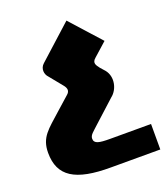

<svg xmlns="http://www.w3.org/2000/svg" viewBox="-145 -692 874 1005"><g transform="rotate(-20 292.0 -190.0)"><path d="M574 69V211H300C101 212 16 158 16 27C16 -60 63 -90 139 -159L211 -223C232 -240 227 -257 215 -273L154 -348C136 -366 131 -400 156 -422L343 -591L494 -423L420 -357C394 -335 408 -319 423 -299L446 -273C481 -229 465 -163 426 -133L305 -23C278 3 258 15 258 36C258 64 284 69 347 69Z"/></g></svg>

Font: Montserrat arm Black
Style: Regular
Weight: 900
Designer: Julieta Ulanovsky
Foundry: Julieta Ulanovsky
Version: Version 6.000;PS 006.000;hotconv 1.0.88;makeotf.lib2.5.64775